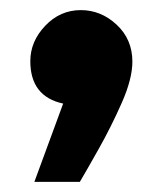

<svg xmlns="http://www.w3.org/2000/svg" viewBox="-20 -205 312 380"><path d="M138 155Q151 133 175.5 89.5Q200 46 221 -1.5Q242 -49 242 -83Q242 -127 211 -156Q180 -185 140 -185Q99 -185 69.5 -154Q40 -123 40 -84Q40 -14 105 0L48 155Z"/></svg>

Font: Noto Sans Arabic Condensed Black
Style: Regular
Weight: 900
Width: 3
Designer: Nadine Chahine
Foundry: Monotype Imaging Inc.
Version: 1.001